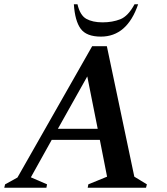

<svg xmlns="http://www.w3.org/2000/svg" viewBox="-48 -882 785 902"><path d="M-28 0 -24 -16 34 -48 385 -665H454L583 -52L642 -16L638 0H364L367 -16L455 -52L421 -225H195L97 -49L173 -16L170 0ZM224 -277H411L362 -523ZM426 -710Q358 -710 331 -747Q304 -784 299 -862H316Q328 -810 357.5 -793.5Q387 -777 434 -777Q480 -777 517 -791.5Q554 -806 584 -862H601Q549 -710 426 -710Z"/></svg>

Font: Spectral SC SemiBold
Style: Italic
Weight: 600
Italic angle: -10°
Designer: Jean-Baptiste Levee
Foundry: Production Type
Version: Version 2.001